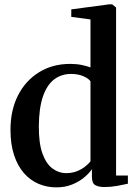

<svg xmlns="http://www.w3.org/2000/svg" viewBox="-20 -838 616 870"><path d="M235 11Q192.5 11 154.8 -5Q117 -21 88.5 -53.5Q60 -86 43.8 -135Q27.5 -184 27.5 -250Q27.5 -338 61.2 -405Q95 -472 156.2 -510.2Q217.5 -548.5 298.5 -548.5Q326.5 -548.5 350.5 -543.5Q374.5 -538.5 390 -532.5V-750L303 -761.5V-795.5L475.5 -818.5H488L506 -804V-42.5H559.5V-5.5Q540.5 -1 511.5 4.2Q482.5 9.5 453.5 9.5Q427 9.5 411.8 1Q396.5 -7.5 396.5 -36.5V-71.5Q383.5 -52 360.2 -33Q337 -14 305.5 -1.5Q274 11 235 11ZM280.5 -53.5Q306.5 -53.5 328 -62Q349.5 -70.5 365.5 -83Q381.5 -95.5 390 -107V-469.5Q381.5 -482.5 357.5 -492.8Q333.5 -503 302.5 -503Q258 -503 225.2 -478Q192.5 -453 174.5 -400.5Q156.5 -348 156 -266Q155.5 -189.5 172.2 -142.8Q189 -96 217.5 -74.8Q246 -53.5 280.5 -53.5Z"/></svg>

Font: Merriweather 72pt SemiBold
Style: Regular
Weight: 600
Version: Version 2.100